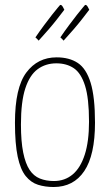

<svg xmlns="http://www.w3.org/2000/svg" viewBox="-20 -740 441 770"><path d="M195 10Q161 10 132.5 1Q104 -8 83 -34Q62 -60 51 -111.5Q40 -163 40 -248Q40 -388 85.5 -449Q131 -510 207 -510Q258 -510 292 -487.5Q326 -465 343.5 -408Q361 -351 361 -248Q361 -118 318 -54Q275 10 195 10ZM196 -14Q240 -14 271.5 -40.5Q303 -67 320 -120Q337 -173 337 -252Q337 -346 321 -396.5Q305 -447 276 -466.5Q247 -486 206 -486Q163 -486 131 -462.5Q99 -439 81.5 -385.5Q64 -332 64 -241Q64 -173 73 -128.5Q82 -84 98.5 -59Q115 -34 140 -24Q165 -14 196 -14ZM135 -577Q135 -577 132 -580.5Q129 -584 125.5 -587Q122 -590 122 -590Q139 -615 156.5 -638.5Q174 -662 188.5 -680.5Q203 -699 212 -709.5Q221 -720 221 -720Q227 -722 232.5 -711.5Q238 -701 238 -701Q238 -701 230 -690.5Q222 -680 208 -662Q194 -644 175 -622Q156 -600 135 -577ZM235 -577Q235 -577 232 -580.5Q229 -584 225.5 -587Q222 -590 222 -590Q239 -615 256.5 -638.5Q274 -662 288.5 -680.5Q303 -699 312 -709.5Q321 -720 321 -720Q327 -722 332.5 -711.5Q338 -701 338 -701Q338 -701 330 -690.5Q322 -680 308 -662Q294 -644 275 -622Q256 -600 235 -577Z"/></svg>

Font: Yanone Kaffeesatz ExtraLight
Style: Regular
Weight: 200
Designer: Yanone (Cyrillic: Daniel Pouzeot, Huerta Tipografica, and Cyreal)
Foundry: Yanone
Version: Version 2.003